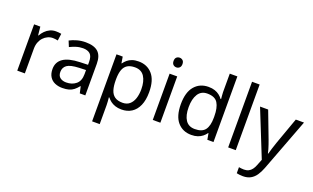

<svg xmlns="http://www.w3.org/2000/svg" viewBox="-100 -1304 3410 2089"><g transform="rotate(20 1605.0 -260.0)"><path d="M335 -546Q350 -546 367.5 -544.5Q385 -543 398 -540L387 -459Q374 -462 358.5 -464Q343 -466 329 -466Q298 -466 270 -453Q242 -440 220 -416.5Q198 -393 185.5 -360Q173 -327 173 -286V0H85V-536H157L167 -438H171Q188 -468 212 -492.5Q236 -517 267 -531.5Q298 -546 335 -546Z M681 -545Q779 -545 826 -502Q873 -459 873 -365V0H809L792 -76H788Q765 -47 740.5 -27.5Q716 -8 684.5 1Q653 10 608 10Q560 10 521.5 -7Q483 -24 461 -59.5Q439 -95 439 -149Q439 -229 502 -272.5Q565 -316 696 -320L787 -323V-355Q787 -422 758 -448Q729 -474 676 -474Q634 -474 596 -461.5Q558 -449 525 -433L498 -499Q533 -518 581 -531.5Q629 -545 681 -545ZM707 -259Q607 -255 568.5 -227Q530 -199 530 -148Q530 -103 557.5 -82Q585 -61 628 -61Q696 -61 741 -98.5Q786 -136 786 -214V-262Z M1294 -546Q1393 -546 1453.5 -477Q1514 -408 1514 -269Q1514 -178 1486.5 -115.5Q1459 -53 1409.5 -21.5Q1360 10 1293 10Q1252 10 1220 -1Q1188 -12 1165.5 -29.5Q1143 -47 1127 -68H1121Q1123 -51 1125 -25Q1127 1 1127 20V240H1039V-536H1111L1123 -463H1127Q1143 -486 1165.5 -505Q1188 -524 1219.5 -535Q1251 -546 1294 -546ZM1278 -472Q1224 -472 1191 -451.5Q1158 -431 1143 -390Q1128 -349 1127 -286V-269Q1127 -203 1141 -157Q1155 -111 1188.5 -87Q1222 -63 1280 -63Q1329 -63 1360.5 -90Q1392 -117 1407.5 -163.5Q1423 -210 1423 -270Q1423 -362 1387.5 -417Q1352 -472 1278 -472Z M1742 -536V0H1654V-536ZM1699 -737Q1719 -737 1734.5 -723.5Q1750 -710 1750 -681Q1750 -653 1734.5 -639Q1719 -625 1699 -625Q1677 -625 1662 -639Q1647 -653 1647 -681Q1647 -710 1662 -723.5Q1677 -737 1699 -737Z M2102 10Q2002 10 1942 -59.5Q1882 -129 1882 -267Q1882 -405 1942.5 -475.5Q2003 -546 2103 -546Q2145 -546 2176 -535.5Q2207 -525 2230 -507Q2253 -489 2269 -467H2275Q2274 -480 2271.5 -505.5Q2269 -531 2269 -546V-760H2357V0H2286L2273 -72H2269Q2253 -49 2230 -30.5Q2207 -12 2175.5 -1Q2144 10 2102 10ZM2116 -63Q2201 -63 2235.5 -109.5Q2270 -156 2270 -250V-266Q2270 -366 2237 -419.5Q2204 -473 2115 -473Q2044 -473 2008.5 -416.5Q1973 -360 1973 -265Q1973 -169 2008.5 -116Q2044 -63 2116 -63Z M2615 0H2527V-760H2615Z M2701 -536H2795L2911 -231Q2921 -204 2929.5 -179Q2938 -154 2945 -130.5Q2952 -107 2956 -85H2960Q2966 -110 2979 -150.5Q2992 -191 3006 -232L3115 -536H3210L2979 74Q2960 124 2934.5 161.5Q2909 199 2872.5 219.5Q2836 240 2784 240Q2760 240 2742 237.5Q2724 235 2711 232V162Q2722 164 2737.5 166Q2753 168 2770 168Q2801 168 2823.5 156.5Q2846 145 2862 123.5Q2878 102 2889 73L2917 2Z"/></g></svg>

Font: Noto Sans Oriya
Style: Regular
Weight: 400
Designer: Amélie Bonet and Sol Matas
Foundry: Google LLC
Version: Version 2.006